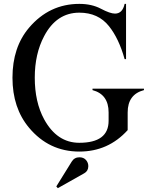

<svg xmlns="http://www.w3.org/2000/svg" viewBox="-20 -767 782 984"><path d="M386.7 9.8Q231 9.8 128.9 -112.3Q43.9 -213.9 43.9 -368.7Q43.9 -524.9 128.9 -625Q232.9 -747.1 386.7 -747.1Q450.2 -747.1 497.3 -722.2Q544.4 -697.3 569.3 -697.3Q607.9 -697.3 618.7 -747.1H626V-463.9H618.7Q589.4 -569.3 538.6 -632.8Q483.4 -702.1 386.7 -702.1Q269.5 -702.1 206.1 -581.5Q158.2 -491.2 158.2 -369.1Q158.2 -244.1 206.1 -155.8Q272 -35.2 386.2 -35.2Q536.6 -35.2 536.6 -147.9V-190.9Q536.6 -283.2 454.1 -305.2V-312.5H717.8V-305.2Q634.3 -283.2 634.3 -190.9V-100.1Q534.7 9.8 386.7 9.8ZM387.2 39.1Q408.2 39.1 420.4 52.7Q432.6 66.4 432.6 84.5Q432.6 109.4 411.6 121.1L276.4 197.3L268.6 188.5L347.7 61Q361.3 39.1 387.2 39.1Z"/></svg>

Font: Modern Antiqua
Style: Book
Weight: 400
Designer: Wojciech Kalinowski "wmk69" (wmk69@o2.pl)
Foundry: Wojciech Kalinowski "wmk69" (wmk69@o2.pl)
Version: Version 3.1.0; 2021-05-28